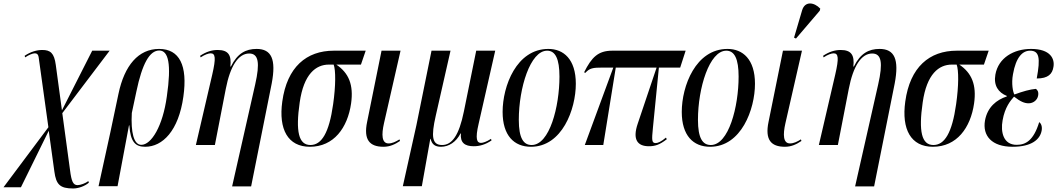

<svg xmlns="http://www.w3.org/2000/svg" viewBox="-74 -824 6007 1091"><path d="M342 247C371 247 408 234 431 214L428 205C413 217 383 228 367 228C341 228 332 206 324 143L280 -181L549 -536H450L278 -197L243 -455C234 -523 212 -540 166 -540C135 -540 100 -530 66 -507L69 -498C89 -512 112 -521 123 -521C144 -521 145 -506 148 -482L201 -101L-54 240H45L203 -81L235 151C245 224 266 247 342 247Z M486 234H594L659 -112H661C667 -15 697 10 751 10C850 10 941 -81 968 -275C993 -452 946 -546 830 -546C713 -546 633 -453 599 -290L553 -72ZM729 -1C686 -1 669 -72 675 -182L701 -304C734 -462 776 -537 831 -537C883 -537 901 -461 874 -276C851 -107 786 -1 729 -1Z M1245 235H1353L1470 -350C1496 -487 1469 -546 1384 -546C1323 -546 1275 -521 1238 -446H1235C1242 -509 1225 -540 1163 -540C1128 -540 1096 -529 1063 -507L1066 -498C1090 -514 1111 -521 1123 -521C1150 -521 1154 -495 1132 -400L1039 0H1147L1209 -319C1234 -448 1280 -520 1342 -520C1395 -520 1404 -467 1376 -344Z M1687 10C1823 10 1901 -98 1921 -236C1936 -342 1908 -409 1837 -457H1977L2004 -536H1823C1667 -536 1557 -443 1530 -247C1508 -89 1562 10 1687 10ZM1690 0C1623 0 1605 -77 1629 -242C1652 -404 1721 -457 1795 -457H1822C1834 -425 1834 -337 1819 -232C1796 -68 1753 0 1690 0Z M2105 10C2142 10 2171 -4 2199 -23L2196 -32C2175 -19 2155 -9 2134 -9C2095 -9 2093 -58 2108 -124L2202 -536H2094L2012 -131C1991 -30 2026 10 2105 10Z M2215 234H2323L2371 -35H2373C2380 -3 2399 10 2432 10C2476 10 2518 -17 2543 -66H2545C2540 -13 2567 7 2618 7C2651 7 2684 -2 2719 -26L2716 -35C2690 -18 2670 -12 2659 -12C2636 -12 2625 -33 2646 -122L2740 -536H2632L2562 -191C2534 -53 2494 0 2438 0C2381 0 2375 -48 2402 -166L2486 -536H2378L2292 -112Z M2943 10C3120 10 3198 -203 3198 -348C3198 -488 3128 -546 3042 -546C2861 -546 2782 -335 2782 -188C2782 -54 2847 10 2943 10ZM2947 0C2901 0 2874 -38 2874 -143C2874 -324 2939 -536 3035 -536C3082 -536 3105 -489 3105 -389C3105 -218 3049 0 2947 0Z M3249 0H3354L3425 -440H3657L3550 -122C3518 -29 3550 7 3613 7C3648 7 3674 -1 3715 -33L3710 -42C3682 -18 3663 -11 3652 -11C3629 -11 3629 -27 3636 -97L3670 -440H3791L3822 -536H3405C3325 -536 3288 -499 3245 -413L3252 -410C3277 -437 3294 -440 3351 -440H3411Z M3961 10C4138 10 4216 -203 4216 -348C4216 -488 4146 -546 4060 -546C3879 -546 3800 -335 3800 -188C3800 -54 3865 10 3961 10ZM3965 0C3919 0 3892 -38 3892 -143C3892 -324 3957 -536 4053 -536C4100 -536 4123 -489 4123 -389C4123 -218 4067 0 3965 0Z M4449 -605 4584 -763 4587 -775C4552 -812 4500 -819 4484 -766L4438 -610ZM4386 10C4423 10 4452 -4 4480 -23L4477 -32C4456 -19 4436 -9 4415 -9C4376 -9 4374 -58 4389 -124L4483 -536H4375L4293 -131C4272 -30 4307 10 4386 10Z M4785 235H4893L5010 -350C5036 -487 5009 -546 4924 -546C4863 -546 4815 -521 4778 -446H4775C4782 -509 4765 -540 4703 -540C4668 -540 4636 -529 4603 -507L4606 -498C4630 -514 4651 -521 4663 -521C4690 -521 4694 -495 4672 -400L4579 0H4687L4749 -319C4774 -448 4820 -520 4882 -520C4935 -520 4944 -467 4916 -344Z M5227 10C5363 10 5441 -98 5461 -236C5476 -342 5448 -409 5377 -457H5517L5544 -536H5363C5207 -536 5097 -443 5070 -247C5048 -89 5102 10 5227 10ZM5230 0C5163 0 5145 -77 5169 -242C5192 -404 5261 -457 5335 -457H5362C5374 -425 5374 -337 5359 -232C5336 -68 5293 0 5230 0Z M5680 10C5787 10 5836 -31 5845 -82C5849 -103 5843 -122 5831 -130C5799 -25 5754 -1 5703 -1C5627 -1 5611 -74 5623 -140C5636 -215 5668 -252 5688 -275C5725 -246 5748 -237 5771 -237C5798 -237 5821 -256 5825 -281C5829 -303 5820 -314 5812 -319C5778 -316 5739 -305 5690 -287C5682 -300 5672 -349 5682 -402C5699 -500 5737 -536 5779 -536C5831 -536 5839 -496 5817 -378C5882 -378 5906 -404 5912 -444C5920 -489 5896 -546 5785 -546C5687 -546 5599 -496 5582 -400C5571 -338 5599 -298 5647 -279V-276C5589 -257 5537 -216 5523 -139C5508 -53 5561 10 5680 10Z"/></svg>

Font: Noto Serif Display ExtraCondensed Medium
Style: Italic
Weight: 500
Width: 2
Italic angle: -12°
Designer: Monotype Design Team
Foundry: Monotype Imaging Inc.
Version: Version 2.009